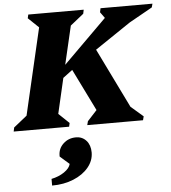

<svg xmlns="http://www.w3.org/2000/svg" viewBox="-93 -749 1024 1149"><g transform="rotate(-5 419.0 -174.0)"><path d="M-28 0 -23 -24 57 -88 178 -608 115 -668 120 -690H453L448 -666L368 -602L314 -371L575 -630L549 -666L554 -690H866L860 -668L721 -590L506 -445L681 -87L755 -23L749 0H414L420 -23L477 -85L353 -337L296 -294L247 -82L310 -22L305 0ZM173 342V302Q217 293 250 270.5Q283 248 289 222L233 173V167Q233 125 264 96Q295 67 340 67Q378 67 402 94Q426 121 426 165Q426 214 392.5 254.5Q359 295 301.5 318.5Q244 342 173 342Z"/></g></svg>

Font: Platypi ExtraBold
Style: Italic
Weight: 800
Italic angle: -13°
Designer: David Sargent
Foundry: Bolt Cutter Type
Version: Version 1.200; ttfautohint (v1.8.4.7-5d5b)